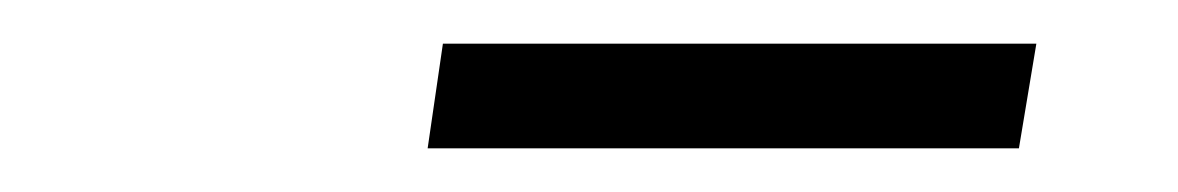

<svg xmlns="http://www.w3.org/2000/svg" viewBox="-20 -700 540 88"><path d="M176 -632 183 -680H455L447 -632Z"/></svg>

Font: Nunito Sans 10pt SemiCondensed Light
Style: Italic
Weight: 300
Width: 4
Italic angle: -9°
Designer: Vernon Adams
Foundry: Vernon Adams
Version: Version 3.101;gftools[0.9.27]